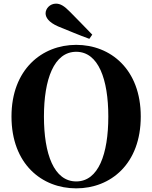

<svg xmlns="http://www.w3.org/2000/svg" viewBox="-20 -1013 835 1053"><path d="M486 -823C445 -866 403 -908 365 -947C331 -982 310 -993 287 -993C254 -993 230 -966 230 -940C230 -918 246 -891 299 -868C356 -845 412 -821 470 -800ZM398 20C587 20 752 -114 752 -374C752 -633 586 -767 398 -767C210 -767 43 -632 43 -374C43 -113 210 20 398 20ZM398 -18C276 -18 221 -168 221 -374C221 -578 276 -729 398 -729C520 -729 574 -578 574 -374C574 -168 520 -18 398 -18Z"/></svg>

Font: GenKiMin2 TW H
Style: Regular
Weight: 900
Version: Version 2.100;PS 2.1;hotconv 16.6.51;makeotf.lib2.5.65220 DE